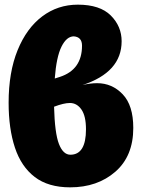

<svg xmlns="http://www.w3.org/2000/svg" viewBox="-20 -784 604 824"><path d="M281 20Q187 20 129 -24.5Q71 -69 44 -150.5Q17 -232 17 -343Q17 -474 55.5 -568.5Q94 -663 161 -713.5Q228 -764 314 -764Q409 -764 455.5 -717.5Q502 -671 502 -607Q502 -474 334 -419Q367 -427 397 -427Q461 -427 506.5 -379.5Q552 -332 552 -235Q552 -114 475 -47Q398 20 281 20ZM215 -447 237 -454Q332 -485 332 -588Q332 -625 297 -628Q266 -628 244 -584Q222 -540 215 -447ZM282 -120Q349 -120 349 -229Q349 -286 329.5 -314Q310 -342 280 -342Q254 -342 212 -326Q215 -212 233 -166Q251 -120 282 -120Z"/></svg>

Font: Trujillo Black
Style: Regular
Weight: 900
Designer: Fira Sans original fonts by bBox Type GmbH, Carrois Corporate GbR, & Edenspiekermann AG / Changes by Cristiano Sobral
Foundry: Fira Sans original fonts by bBox Type GmbH, Carrois Corporate GbR, & Edenspiekermann AG / Changes by Cristiano Sobral
Version: Version 4.301;July 28, 2020;FontCreator 13.0.0.2655 64-bit